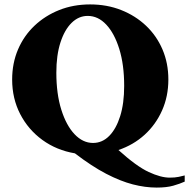

<svg xmlns="http://www.w3.org/2000/svg" viewBox="-20 -690 856 869"><path d="M689 159Q637 159 581 144.5Q525 130 460.5 96.5Q396 63 319 4Q236 -10 172 -56.5Q108 -103 71.5 -173.5Q35 -244 35 -330Q35 -404 61.5 -466Q88 -528 136 -573.5Q184 -619 248 -644.5Q312 -670 388 -670Q464 -670 528.5 -644.5Q593 -619 641 -573.5Q689 -528 715.5 -466Q742 -404 742 -330Q742 -254 713.5 -190Q685 -126 634.5 -80Q584 -34 516 -11Q598 63 653 88.5Q708 114 748 114Q772 114 788.5 110.5Q805 107 816 104V132Q794 142 764 150.5Q734 159 689 159ZM401 -43Q443 -43 474.5 -75Q506 -107 524 -164.5Q542 -222 542 -301Q542 -397 520 -468Q498 -539 461 -578.5Q424 -618 377 -618Q336 -618 304 -586.5Q272 -555 253.5 -497.5Q235 -440 235 -361Q235 -265 257.5 -193.5Q280 -122 317.5 -82.5Q355 -43 401 -43Z"/></svg>

Font: Spectral ExtraBold
Style: Regular
Weight: 800
Designer: Jean-Baptiste Levee
Foundry: Production Type
Version: Version 2.001